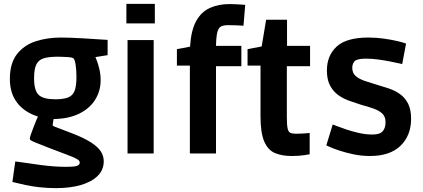

<svg xmlns="http://www.w3.org/2000/svg" viewBox="-20 -793 2185 992"><path d="M270 179Q226 179 185 174.5Q144 170 112.5 163Q81 156 62.5 151.5Q44 147 44 147L59 41Q126 51 194 60Q262 69 323 69Q363 69 377.5 64Q392 59 392 47Q392 41 387.5 36Q383 31 367.5 23.5Q352 16 320 4Q288 -8 233 -29Q187 -47 166 -55.5Q145 -64 139.5 -68Q134 -72 134 -76Q134 -83 140 -100Q146 -117 153.5 -136.5Q161 -156 167.5 -171.5Q174 -187 176 -191Q108 -212 69.5 -261Q31 -310 31 -385Q31 -466 67.5 -513Q104 -560 164 -579.5Q224 -599 294 -599Q314 -599 345 -598Q376 -597 409 -595Q442 -593 471 -591Q500 -589 518 -588Q536 -587 536 -587V-508L473 -498Q473 -498 480 -480.5Q487 -463 493.5 -435.5Q500 -408 500 -379Q500 -323 471.5 -277.5Q443 -232 388.5 -205.5Q334 -179 257 -178Q256 -173 254 -161Q252 -149 252 -146Q252 -143 262.5 -138.5Q273 -134 295.5 -126Q318 -118 353 -104Q415 -80 450.5 -57Q486 -34 501 -10.5Q516 13 516 40Q516 85 484.5 116Q453 147 397.5 163Q342 179 270 179ZM266 -280Q308 -280 332 -289.5Q356 -299 365.5 -324Q375 -349 375 -395Q375 -434 370.5 -460Q366 -486 360 -491Q358 -494 347.5 -496Q337 -498 323.5 -498.5Q310 -499 298 -499.5Q286 -500 278 -500Q233 -500 206.5 -492Q180 -484 168 -460.5Q156 -437 156 -389Q156 -325 180 -302.5Q204 -280 266 -280Z M639 0V-586H774V0ZM633 -672V-773H780V-672Z M961 0V-454H894V-539L962 -552Q967 -636 993.5 -684Q1020 -732 1064.5 -752Q1109 -772 1166 -772Q1181 -772 1200 -771Q1219 -770 1233 -769Q1247 -768 1247 -768L1238 -660Q1238 -660 1224.5 -661Q1211 -662 1192.5 -662.5Q1174 -663 1158 -663Q1136 -663 1122.5 -656.5Q1109 -650 1103 -627Q1097 -604 1096 -556H1227V-451H1096V0Z M1487 13Q1436 13 1400 -2.5Q1364 -18 1345 -62.5Q1326 -107 1326 -192V-454H1259V-539L1332 -553L1355 -691H1463V-556H1582V-451H1462V-188Q1462 -148 1466 -129.5Q1470 -111 1480.5 -106.5Q1491 -102 1510 -102Q1525 -102 1541.5 -103Q1558 -104 1569 -105Q1580 -106 1580 -106V4Q1580 4 1553 8.5Q1526 13 1487 13Z M1892 13Q1848 13 1807.5 4.5Q1767 -4 1735 -14.5Q1703 -25 1684.5 -33.5Q1666 -42 1666 -42L1699 -150Q1699 -150 1718 -142.5Q1737 -135 1768 -124.5Q1799 -114 1834.5 -106Q1870 -98 1902 -98Q1920 -98 1932.5 -101Q1945 -104 1952 -110Q1961 -117 1966.5 -130.5Q1972 -144 1972 -161Q1972 -191 1955 -206.5Q1938 -222 1910 -232Q1882 -242 1848 -251Q1817 -261 1785.5 -272Q1754 -283 1728 -301.5Q1702 -320 1685.5 -350.5Q1669 -381 1669 -429Q1669 -506 1719.5 -552.5Q1770 -599 1883 -599Q1925 -599 1963.5 -593.5Q2002 -588 2032 -581Q2062 -574 2078 -568L2058 -462Q2058 -462 2040.5 -466Q2023 -470 1995 -475.5Q1967 -481 1934.5 -485.5Q1902 -490 1871 -490Q1845 -490 1832.5 -486.5Q1820 -483 1814 -479Q1809 -474 1804.5 -465Q1800 -456 1800 -443Q1800 -415 1818.5 -399.5Q1837 -384 1866 -374.5Q1895 -365 1928 -355Q1959 -346 1990 -335.5Q2021 -325 2047 -306.5Q2073 -288 2088.5 -257.5Q2104 -227 2104 -179Q2104 -93 2049.5 -40Q1995 13 1892 13Z"/></svg>

Font: Ruda ExtraBold
Style: Regular
Weight: 800
Designer: Mariela Monsalve and Angelina Sanchez
Foundry: Mariela Monsalve and Angelina Sanchez
Version: Version 2.000